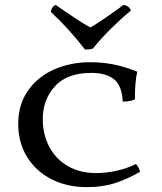

<svg xmlns="http://www.w3.org/2000/svg" viewBox="-20 -763 666 790"><path d="M535 -354Q516 -345 485 -345Q482 -410 449.5 -436.5Q417 -463 356 -463Q256 -463 206 -408Q156 -353 156 -273Q156 -210 182.5 -159.5Q209 -109 258.5 -80Q308 -51 376 -51Q417 -51 460 -60.5Q503 -70 539 -88Q545 -83 550 -73.5Q555 -64 556 -56Q500 -24 450 -8.5Q400 7 337 7Q255 7 191 -26Q127 -59 91 -118Q55 -177 55 -253Q55 -334 96 -391.5Q137 -449 204.5 -478Q272 -507 350 -507Q403 -507 449 -497.5Q495 -488 545 -468Q535 -430 535 -354ZM189 -714Q192 -735 209 -743Q238 -723 248 -716Q321 -666 352 -650Q374 -662 424.5 -697Q475 -732 488 -743Q510 -740 519 -720Q479 -687 436.5 -645Q394 -603 362 -563Q347 -559 330 -559Q260 -649 189 -714Z"/></svg>

Font: Vollkorn SC
Style: Regular
Weight: 400
Designer: Friedrich Althausen
Foundry: Friedrich Althausen
Version: Version 4.015